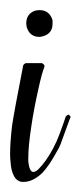

<svg xmlns="http://www.w3.org/2000/svg" viewBox="-28 -363 160 380"><path d="M23 -238H55Q59 -236 60 -233Q60 -233 60 -231Q55 -219 48 -187Q39 -147 34 -113Q28 -74 28 -50Q28 -46 28 -44Q31 -12 48 -28Q63 -43 77 -69Q84 -82 90 -98Q96 -114 99 -123L102 -132Q104 -135 107 -136H108Q111 -134 112 -131L111 -130Q111 -130 92 -78Q89 -70 85 -64Q70 -36 56 -21Q37 -3 19 -3Q16 -3 15 -3Q4 -5 -1 -16Q-6 -26 -7 -41Q-8 -50 -8 -58Q-8 -82 -4 -115Q0 -142 18 -234Q20 -237 23 -238ZM50 -343Q70 -343 76 -323Q76 -320 76 -317V-316Q76 -296 56 -291Q53 -290 50 -290Q31 -290 25 -309Q24 -313 24 -317Q24 -336 42 -342Q47 -343 50 -343Z"/></svg>

Font: Maria
Style: Christmas
Weight: 400
Designer: Muhammad Yoni
Version: Version 001.000